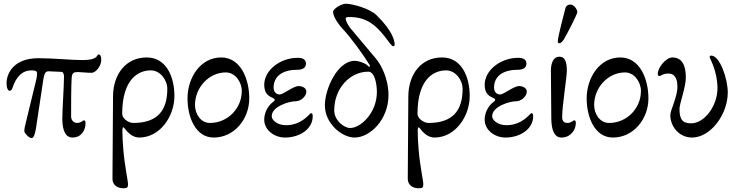

<svg xmlns="http://www.w3.org/2000/svg" viewBox="-20 -721 3944 1026"><path d="M506 -430C496 -430 508 -400 423 -400C357 -400 266 -410 185 -410C55 -410 15 -331 15 -276C15 -250 23 -236 31 -236C39 -236 43 -242 45 -247C68 -318 103 -345 149 -345C169 -345 178 -341 178 -329C178 -319 177 -307 171 -284L119 -70C113 -47 110 -32 110 -20C110 -10 135 17 149 17C159 17 167 -3 172 -34L212 -299C217 -329 224 -341 241 -340L308 -337C318 -337 322 -324 322 -312C322 -262 313 -136 313 -86C313 -19 333 14 367 14C417 14 437 -28 437 -62C437 -73 436 -78 427 -78C424 -78 413 -64 392 -64C378 -64 360 -74 360 -99C360 -159 360 -261 363 -305C365 -333 375 -336 397 -336C411 -336 442 -332 469 -332C493 -332 521 -370 521 -399C521 -422 516 -430 506 -430Z M874 -246C874 -132 823 -64 692 -64C664 -64 633 -90 633 -112C633 -302 722 -345 786 -345C835 -345 874 -295 874 -246ZM634 -22C634 -39 638 -45 644 -37C663 -12 689 14 724 14C834 14 912 -98 912 -208C912 -312 868 -414 764 -414C653 -414 584 -325 584 -204C584 -129 581 209 581 234C581 269 609 285 639 285C658 285 664 283 664 263C664 245 646 164 639 78C636 43 634 7 634 -22Z M1272 -235C1272 -141 1196 -64 1102 -64C1053 -64 1022 -111 1022 -160C1022 -252 1095 -334 1187 -334C1236 -334 1272 -284 1272 -235ZM1122 14C1232 14 1312 -85 1312 -195C1312 -299 1266 -414 1162 -414C1051 -414 982 -306 982 -195C982 -97 1024 14 1122 14Z M1651 -99C1651 -112 1649 -116 1641 -116C1635 -116 1595 -52 1508 -52C1462 -52 1432 -79 1432 -100C1432 -151 1522 -180 1562 -180C1585 -180 1617 -204 1617 -232C1617 -248 1600 -261 1575 -261C1547 -261 1494 -216 1474 -216C1457 -216 1442 -230 1442 -252C1442 -315 1491 -348 1568 -348C1598 -348 1615 -359 1615 -381C1615 -403 1598 -412 1571 -412C1477 -412 1392 -346 1392 -268C1392 -220 1415 -208 1442 -195C1452 -190 1449 -184 1440 -177C1430 -170 1392 -137 1392 -81C1392 -26 1446 14 1503 14C1582 14 1651 -32 1651 -99Z M1766 -131C1766 -249 1850 -338 1948 -338C1985 -338 1994 -264 1994 -230C1994 -118 1908 -37 1851 -37C1817 -37 1766 -79 1766 -131ZM1716 -158C1716 -61 1807 14 1875 14C1957 14 2056 -81 2056 -213C2056 -299 2018 -374 1987 -410C1941 -464 1883 -534 1851 -572C1841 -585 1827 -610 1827 -622C1827 -628 1837 -630 1841 -630C1867 -630 1908 -629 1949 -606C2024 -564 2065 -474 2081 -474C2086 -474 2089 -477 2089 -482C2089 -498 2083 -551 1992 -640C1954 -677 1860 -701 1829 -701C1802 -701 1760 -673 1760 -658C1760 -627 1797 -582 1808 -570C1854 -522 1920 -431 1955 -374C1960 -366 1957 -358 1943 -372C1932 -383 1897 -396 1876 -396C1782 -396 1716 -244 1716 -158Z M2452 -246C2452 -132 2401 -64 2270 -64C2242 -64 2211 -90 2211 -112C2211 -302 2300 -345 2364 -345C2413 -345 2452 -295 2452 -246ZM2212 -22C2212 -39 2216 -45 2222 -37C2241 -12 2267 14 2302 14C2412 14 2490 -98 2490 -208C2490 -312 2446 -414 2342 -414C2231 -414 2162 -325 2162 -204C2162 -129 2159 209 2159 234C2159 269 2187 285 2217 285C2236 285 2242 283 2242 263C2242 245 2224 164 2217 78C2214 43 2212 7 2212 -22Z M2829 -99C2829 -112 2827 -116 2819 -116C2813 -116 2773 -52 2686 -52C2640 -52 2610 -79 2610 -100C2610 -151 2700 -180 2740 -180C2763 -180 2795 -204 2795 -232C2795 -248 2778 -261 2753 -261C2725 -261 2672 -216 2652 -216C2635 -216 2620 -230 2620 -252C2620 -315 2669 -348 2746 -348C2776 -348 2793 -359 2793 -381C2793 -403 2776 -412 2749 -412C2655 -412 2570 -346 2570 -268C2570 -220 2593 -208 2620 -195C2630 -190 2627 -184 2618 -177C2608 -170 2570 -137 2570 -81C2570 -26 2624 14 2681 14C2760 14 2829 -32 2829 -99Z M2994 -512C3015 -548 3065 -646 3065 -656C3065 -672 3046 -697 3027 -697C3019 -697 3005 -691 3002 -679C2992 -643 2961 -521 2961 -503C2961 -494 2961 -490 2970 -490C2978 -490 2988 -502 2994 -512ZM3009 -343C3009 -391 2999 -418 2970 -418C2932 -418 2922 -374 2924 -332L2926 -86C2927 -19 2946 14 2980 14C3030 14 3057 -28 3057 -62C3057 -73 3056 -78 3047 -78C3044 -78 3033 -64 3012 -64C2998 -64 2984 -70 2984 -95C2984 -155 3009 -307 3009 -343Z M3405 -235C3405 -141 3329 -64 3235 -64C3186 -64 3155 -111 3155 -160C3155 -252 3228 -334 3320 -334C3369 -334 3405 -284 3405 -235ZM3255 14C3365 14 3445 -85 3445 -195C3445 -299 3399 -414 3295 -414C3184 -414 3115 -306 3115 -195C3115 -97 3157 14 3255 14Z M3600 -256C3600 -204 3562 -132 3562 -106C3562 -45 3609 14 3678 14C3777 14 3869 -109 3869 -227C3869 -300 3827 -424 3780 -424C3776 -424 3772 -421 3772 -416C3772 -409 3814 -343 3814 -249C3814 -155 3744 -62 3674 -62C3628 -62 3611 -81 3611 -140C3611 -166 3645 -255 3645 -307C3645 -376 3622 -414 3573 -414C3538 -414 3495 -359 3495 -327C3495 -317 3498 -315 3505 -315C3512 -315 3521 -328 3552 -328C3598 -328 3600 -277 3600 -256Z"/></svg>

Font: EB Garamond SC 08
Style: Regular
Weight: 400
Version: Version 0.016